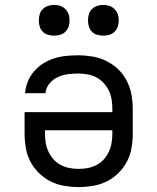

<svg xmlns="http://www.w3.org/2000/svg" viewBox="-20 -753 640 781"><path d="M300 8Q271 8 241.5 3Q212 -2 186 -15Q160 -28 138.5 -49Q117 -70 103.5 -96Q90 -122 85 -151.5Q80 -181 80 -210V-297H437V-310Q437 -329 434 -348Q431 -367 423 -384Q415 -401 401.5 -415.5Q388 -430 371.5 -438.5Q355 -447 336 -450.5Q317 -454 298 -454Q276 -454 255 -451Q234 -448 214.5 -439Q195 -430 181 -413Q167 -396 165 -374H82Q84 -399 93.5 -422Q103 -445 119 -463.5Q135 -482 156 -495Q177 -508 200.5 -515.5Q224 -523 248.5 -525.5Q273 -528 298 -528Q327 -528 356.5 -523Q386 -518 412.5 -505Q439 -492 460.5 -471.5Q482 -451 495.5 -424.5Q509 -398 514.5 -369Q520 -340 520 -310V-210Q520 -181 515 -151.5Q510 -122 496.5 -96Q483 -70 461.5 -49Q440 -28 414 -15Q388 -2 358.5 3Q329 8 300 8ZM300 -66Q319 -66 337.5 -69.5Q356 -73 373 -82Q390 -91 402.5 -105Q415 -119 423 -136.5Q431 -154 434 -172.5Q437 -191 437 -210V-223H163V-210Q163 -191 166 -172.5Q169 -154 177 -136.5Q185 -119 197.5 -105Q210 -91 227 -82Q244 -73 262.5 -69.5Q281 -66 300 -66ZM400 -608Q387 -608 375 -611.5Q363 -615 354 -624Q345 -633 341.5 -645Q338 -657 338 -670Q338 -683 341.5 -695Q345 -707 354 -716Q363 -725 375 -729Q387 -733 400 -733Q413 -733 425 -729Q437 -725 446 -716Q455 -707 459 -695Q463 -683 463 -670Q463 -657 459 -645Q455 -633 446 -624Q437 -615 425 -611.5Q413 -608 400 -608ZM200 -608Q187 -608 175 -611.5Q163 -615 154 -624Q145 -633 141.5 -645Q138 -657 138 -670Q138 -683 141.5 -695Q145 -707 154 -716Q163 -725 175 -729Q187 -733 200 -733Q213 -733 225 -729Q237 -725 246 -716Q255 -707 259 -695Q263 -683 263 -670Q263 -657 259 -645Q255 -633 246 -624Q237 -615 225 -611.5Q213 -608 200 -608Z"/></svg>

Font: Bmono
Style: Regular
Weight: 400
Monospace: yes
Designer: Belleve Invis
Foundry: Belleve Invis
Version: Version 11.2.2; ttfautohint (v1.8.2)